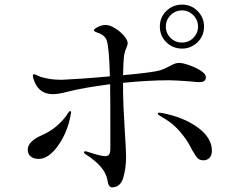

<svg xmlns="http://www.w3.org/2000/svg" viewBox="-20 -820 1040 830"><path d="M671 -705Q671 -745 699 -772.5Q727 -800 767 -800Q807 -800 834.5 -772Q862 -744 862 -705Q862 -665 834 -637.5Q806 -610 767 -610Q727 -610 699 -637.5Q671 -665 671 -705ZM697 -705Q697 -676 717.5 -656Q738 -636 767 -636Q796 -636 816 -656.5Q836 -677 836 -705Q836 -734 815.5 -754.5Q795 -775 767 -775Q738 -775 717.5 -754.5Q697 -734 697 -705ZM512 -421Q512 -380 519 -261Q525 -173 525 -142Q525 -93 513 -52Q501 -11 465 -10Q457 -10 452 -17Q447 -24 444 -43Q434 -100 350 -153Q343 -158 343 -161Q343 -166 349 -166L355 -165Q415 -145 434 -145Q448 -145 452.5 -153.5Q457 -162 457 -176V-274Q457 -394 456 -456Q340 -441 270 -423Q233 -413 208 -413Q151 -413 129 -467Q122 -485 122 -492Q122 -499 127 -499Q131 -499 138 -495.5Q145 -492 148 -491Q160 -485 188 -480Q216 -475 246 -475Q274 -476 331.5 -480Q389 -484 455 -490Q452 -610 442 -643Q435 -667 404 -678Q386 -684 386 -689Q386 -695 403 -703.5Q420 -712 437 -712Q454 -712 476.5 -698.5Q499 -685 515.5 -666Q532 -647 532 -633Q532 -626 525 -610Q518 -595 515.5 -571.5Q513 -548 512 -495Q643 -507 672 -516Q691 -522 715 -535Q728 -542 736 -545Q744 -548 755 -548Q770 -548 798.5 -538Q827 -528 848.5 -514Q870 -500 870 -487Q870 -476 863.5 -470.5Q857 -465 840 -465Q829 -465 803 -468Q736 -473 711 -473Q622 -473 512 -462ZM287 -333Q287 -329 282 -306Q266 -237 227 -185Q188 -133 147 -133Q127 -133 113.5 -143Q100 -153 100 -173Q100 -209 162 -236Q224 -263 266 -319Q268 -323 274 -331.5Q280 -340 283 -340Q287 -340 287 -333ZM896 -169Q896 -148 885.5 -137.5Q875 -127 860 -127Q843 -127 834 -136.5Q825 -146 811 -171Q796 -201 783 -219Q761 -250 737.5 -272.5Q714 -295 680 -314Q662 -324 662 -328Q662 -333 669 -333L683 -331Q775 -313 835.5 -268.5Q896 -224 896 -169Z"/></svg>

Font: Shippori Mincho
Style: Regular
Weight: 400
Designer: FONTDASU
Foundry: FONTDASU / Google Inc. / but / Adobe
Version: Version 3.110; ttfautohint (v1.8.3)